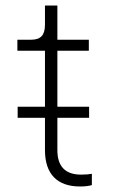

<svg xmlns="http://www.w3.org/2000/svg" viewBox="-20 -670 419 696"><path d="M143 -126V-243H44V-283H143V-486H43V-526H93Q119 -526 131 -539Q143 -552 143 -580V-650H188V-526H302V-486H188V-283H303V-243H188V-126Q188 -37 274 -37Q298 -37 313 -40V1Q296 6 270 6Q208 6 175.5 -27.5Q143 -61 143 -126Z"/></svg>

Font: Eudoxus Sans ExtraLight
Style: Regular
Weight: 200
Designer: Stijn de Vries
Foundry: tokotype
Version: Version 2.005